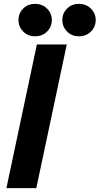

<svg xmlns="http://www.w3.org/2000/svg" viewBox="-20 -969 513 989"><path d="M387 -782Q349 -782 325 -807Q301 -832 301 -866Q301 -900 325 -924.5Q349 -949 387 -949Q424 -949 448.5 -924.5Q473 -900 473 -866Q473 -831 448.5 -806.5Q424 -782 387 -782ZM161 -782Q123 -782 99 -807Q75 -832 75 -866Q75 -900 99 -924.5Q123 -949 161 -949Q198 -949 222.5 -924.5Q247 -900 247 -866Q247 -831 222.5 -806.5Q198 -782 161 -782ZM13 0 170 -740H324L167 0Z"/></svg>

Font: Be Vietnam Pro
Style: Bold Italic
Weight: 700
Italic angle: -12°
Designer: Lam Bao, Tony Le, Vietanh Nguyen
Foundry: Yellow Type Foundry
Version: Version 1.002; ttfautohint (v1.8.3)